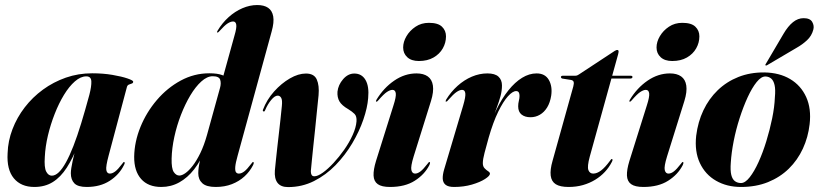

<svg xmlns="http://www.w3.org/2000/svg" viewBox="-20 -752 3335 782"><path d="M422.5 -118.5Q410.5 -74 413 -59.5Q415.5 -45 427.5 -45Q437.5 -45 449 -53.5Q460.5 -62 477.5 -84.5Q481 -89.5 482.5 -91Q484 -92.5 485.5 -92Q488 -92 488 -88.5Q488 -85 484.5 -79Q465.5 -40.5 426.8 -15.5Q388 9.5 333 9.5Q297.5 9.5 283 -5.2Q268.5 -20 268.5 -46.5Q268.5 -55 270.5 -68Q272.5 -81 276 -97.2Q279.5 -113.5 284 -131Q288.5 -148.5 293.5 -166L298.5 -164Q277 -108 252 -69.2Q227 -30.5 195 -10.5Q163 9.5 120 9.5Q65.5 9.5 36.2 -26Q7 -61.5 11 -128Q12.5 -178 30.8 -225.8Q49 -273.5 80.8 -314.8Q112.5 -356 155 -387Q197.5 -418 248.2 -435.8Q299 -453.5 355.5 -453.5Q400 -453.5 438 -447Q476 -440.5 499.2 -432.5Q522.5 -424.5 522.5 -419.5Q522.5 -413.5 516.8 -411.8Q511 -410 505 -407.5Q499 -405 497 -398ZM162.5 -113Q159.5 -70 168.2 -53.2Q177 -36.5 191 -36.5Q205 -36.5 219.2 -50Q233.5 -63.5 248.5 -90.5Q263.5 -117.5 279 -157.2Q294.5 -197 310.5 -249.2Q326.5 -301.5 344 -366Q353 -401 352 -421Q351 -441 331.5 -441Q308.5 -441 285 -420.5Q261.5 -400 240.5 -365.5Q219.5 -331 202.8 -288.2Q186 -245.5 175.2 -200.2Q164.5 -155 162.5 -113Z M1086.5 -624 948 -118.5Q939.5 -88.5 938.2 -72.5Q937 -56.5 941 -50.8Q945 -45 953 -45Q963 -45 974.5 -53.5Q986 -62 1003 -84.5Q1007 -89.5 1008.2 -91Q1009.5 -92.5 1011.5 -92Q1013.5 -92 1013.5 -88.5Q1013.5 -85 1010.5 -79Q997.5 -53.5 975.8 -33.5Q954 -13.5 924.5 -2Q895 9.5 858.5 9.5Q820.5 9.5 804 -5.8Q787.5 -21 787.5 -46.5Q787.5 -58 789.5 -72Q791.5 -86 796 -104Q800.5 -122 806.5 -145L817 -144Q797.5 -97 770.8 -62.5Q744 -28 710.2 -9.2Q676.5 9.5 637 9.5Q583.5 9.5 554.8 -23Q526 -55.5 526.5 -114Q527.5 -174.5 552 -234.8Q576.5 -295 618.8 -344.5Q661 -394 716 -423.8Q771 -453.5 832.5 -453.5Q865.5 -453.5 885 -446.2Q904.5 -439 912.8 -425.8Q921 -412.5 921 -395L876 -393.5Q881.5 -413 876.8 -427.2Q872 -441.5 846.5 -441.5Q823.5 -441.5 800 -420.2Q776.5 -399 755.2 -363.5Q734 -328 717 -284.2Q700 -240.5 690 -194.2Q680 -148 679 -106.5Q678 -65.5 687.8 -51.2Q697.5 -37 710.5 -37Q721 -37 735 -46.8Q749 -56.5 764.8 -76.8Q780.5 -97 795.8 -128.2Q811 -159.5 823 -202L935 -607Q944.5 -639 942.2 -651.8Q940 -664.5 929.5 -664.5Q919.5 -664.5 907 -656.5Q894.5 -648.5 873.5 -625Q871 -622 869.2 -620.8Q867.5 -619.5 865.5 -619.5Q863.5 -620 864 -622.2Q864.5 -624.5 866.5 -627.5Q885 -658.5 911 -682Q937 -705.5 967.2 -718.5Q997.5 -731.5 1027.5 -731.5Q1055.5 -731.5 1072 -720.2Q1088.5 -709 1092.8 -685.2Q1097 -661.5 1086.5 -624Z M1099.5 -57.5Q1097 -25 1110.2 -7.5Q1123.5 10 1153.5 10Q1210 10 1258.8 -14.5Q1307.5 -39 1346.8 -79.5Q1386 -120 1414.8 -168.5Q1443.5 -217 1460 -265.2Q1476.5 -313.5 1479.5 -352.5Q1484 -400 1468.8 -426.2Q1453.5 -452.5 1423 -452.5Q1397.5 -452.5 1377.5 -429.5Q1357.5 -406.5 1354.5 -378.5Q1353 -355.5 1362.5 -339Q1372 -322.5 1399 -307Q1414.5 -297.5 1424 -288Q1433.5 -278.5 1432 -257.5Q1430 -232 1416.2 -201.8Q1402.5 -171.5 1381.8 -142Q1361 -112.5 1338.2 -88Q1315.5 -63.5 1294.8 -48.8Q1274 -34 1260.5 -34Q1252.5 -34 1249.2 -39.5Q1246 -45 1246 -55Q1248 -76 1250.5 -101.8Q1253 -127.5 1256.2 -157.8Q1259.5 -188 1263 -221.5Q1266.5 -255 1270 -291Q1273.5 -327 1277.5 -364Q1281 -404 1270.2 -428.2Q1259.5 -452.5 1226 -452.5Q1195 -452.5 1160.5 -432.5Q1126 -412.5 1096.2 -379.2Q1066.5 -346 1051 -305Q1050 -302 1050.8 -300.2Q1051.5 -298.5 1054 -298Q1056.5 -297.5 1057.8 -299.5Q1059 -301.5 1060 -303.5Q1069.5 -326.5 1084.2 -344.5Q1099 -362.5 1111 -362.5Q1120 -362.5 1125.2 -353.5Q1130.5 -344.5 1128 -320.5Q1125.5 -293 1122.2 -264.5Q1119 -236 1115.8 -207.8Q1112.5 -179.5 1109.5 -152.8Q1106.5 -126 1104 -102Q1101.5 -78 1099.5 -57.5Z M1665 -115.5Q1652 -73.5 1655.5 -59.2Q1659 -45 1670.5 -45Q1681 -45 1692.5 -53.8Q1704 -62.5 1721 -84.5Q1725 -89.5 1726.2 -91Q1727.5 -92.5 1729.5 -92Q1731.5 -92 1731.5 -88.8Q1731.5 -85.5 1728.5 -79Q1709 -41 1669.2 -15.8Q1629.5 9.5 1568.5 9.5Q1534.5 9.5 1518.5 -2Q1502.5 -13.5 1501.5 -37Q1500.5 -60.5 1511.5 -96.5L1582.5 -322.5Q1594 -358 1592 -372Q1590 -386 1578.5 -386Q1569 -386 1556 -377.5Q1543 -369 1521 -343.5Q1518.5 -340.5 1516.8 -339.2Q1515 -338 1512.5 -338Q1511 -338.5 1511.2 -340.5Q1511.5 -342.5 1513.5 -346Q1542.5 -394 1585.5 -423.5Q1628.5 -453 1676.5 -453Q1705 -453 1722.2 -440.8Q1739.5 -428.5 1743.2 -403.5Q1747 -378.5 1735.5 -341ZM1686 -503.5Q1655.5 -503.5 1638.8 -519Q1622 -534.5 1622 -558.5Q1622 -581.5 1635.5 -604.5Q1649 -627.5 1672.5 -643.2Q1696 -659 1727 -659Q1764 -659 1780.2 -643.2Q1796.5 -627.5 1796.5 -604Q1796.5 -578 1783.5 -555Q1770.5 -532 1745.8 -517.8Q1721 -503.5 1686 -503.5Z M1796 -338Q1795 -338.5 1795 -340.2Q1795 -342 1797 -346Q1816.5 -378 1843.5 -402.2Q1870.5 -426.5 1901.8 -439.8Q1933 -453 1965 -453Q1996 -453 2010.2 -439.8Q2024.5 -426.5 2024.5 -404Q2024.5 -382.5 2018.5 -360.2Q2012.5 -338 2003 -313Q1993.5 -288 1983.5 -258.5Q1973.5 -229 1965.5 -194L1959.5 -196.5Q1978 -256 2001 -303.5Q2024 -351 2050.8 -384.2Q2077.5 -417.5 2106.5 -435.2Q2135.5 -453 2165.5 -453Q2200 -453 2215.2 -426.8Q2230.5 -400.5 2225 -362.5Q2220.5 -334 2208.5 -314.5Q2196.5 -295 2179 -284.8Q2161.5 -274.5 2140.5 -274.5Q2118 -274.5 2104.2 -285.5Q2090.5 -296.5 2090.5 -319Q2090.5 -330.5 2093.2 -341.2Q2096 -352 2096 -361.5Q2096 -371 2092.8 -376Q2089.5 -381 2082 -381Q2068 -381 2048.8 -359.8Q2029.5 -338.5 2009 -296.5Q1988.5 -254.5 1970.5 -192Q1960.5 -156 1953.5 -129.5Q1946.5 -103 1946.5 -87.5Q1946.5 -74 1953.8 -66.5Q1961 -59 1968.2 -54.5Q1975.5 -50 1975.5 -44.5Q1975.5 -36 1955.5 -23Q1935.5 -10 1902 -0.2Q1868.5 9.5 1829.5 9.5Q1806 9.5 1795 0.8Q1784 -8 1783.2 -24Q1782.5 -40 1789 -62L1866.5 -322.5Q1877 -358 1875.2 -372Q1873.5 -386 1862 -386Q1852.5 -386 1839.8 -377.5Q1827 -369 1804.5 -343.5Q1802 -340 1800 -339Q1798 -338 1796 -338Z M2305 -426.5 2270 -432Q2267 -433 2265.8 -434.8Q2264.5 -436.5 2264.5 -438Q2264.5 -440.5 2266.5 -442Q2268.5 -443.5 2271.5 -443.5H2323Q2327 -443.5 2330 -444.5Q2333 -445.5 2337.5 -448.5L2483.5 -544.5Q2486 -546 2488.8 -547.2Q2491.5 -548.5 2494.5 -548.5Q2497 -548.5 2498.2 -546.8Q2499.5 -545 2499.5 -542Q2499.5 -540.5 2499 -537.8Q2498.5 -535 2497.5 -530.5L2382 -114Q2371 -73.5 2376.5 -59.2Q2382 -45 2396 -45Q2411.5 -45 2428 -57.5Q2444.5 -70 2464 -96.5Q2467.5 -101.5 2469 -103Q2470.5 -104.5 2472.5 -104.5Q2474.5 -104 2474.8 -100.8Q2475 -97.5 2471.5 -91.5Q2460.5 -70 2443.5 -51.8Q2426.5 -33.5 2404 -19.8Q2381.5 -6 2354.2 1.8Q2327 9.5 2296 9.5Q2261.5 9.5 2243.8 -1.5Q2226 -12.5 2223 -36.5Q2220 -60.5 2230.5 -97L2315 -400Q2318.5 -413 2316.2 -419Q2314 -425 2305 -426.5ZM2442.5 -432 2449 -443.5H2549Q2556 -443.5 2556 -438.5Q2556 -435 2553.2 -433.5Q2550.5 -432 2546 -432Z M2697 -115.5Q2684 -73.5 2687.5 -59.2Q2691 -45 2702.5 -45Q2713 -45 2724.5 -53.8Q2736 -62.5 2753 -84.5Q2757 -89.5 2758.2 -91Q2759.5 -92.5 2761.5 -92Q2763.5 -92 2763.5 -88.8Q2763.5 -85.5 2760.5 -79Q2741 -41 2701.2 -15.8Q2661.5 9.5 2600.5 9.5Q2566.5 9.5 2550.5 -2Q2534.5 -13.5 2533.5 -37Q2532.5 -60.5 2543.5 -96.5L2614.5 -322.5Q2626 -358 2624 -372Q2622 -386 2610.5 -386Q2601 -386 2588 -377.5Q2575 -369 2553 -343.5Q2550.5 -340.5 2548.8 -339.2Q2547 -338 2544.5 -338Q2543 -338.5 2543.2 -340.5Q2543.5 -342.5 2545.5 -346Q2574.5 -394 2617.5 -423.5Q2660.5 -453 2708.5 -453Q2737 -453 2754.2 -440.8Q2771.5 -428.5 2775.2 -403.5Q2779 -378.5 2767.5 -341ZM2718 -503.5Q2687.5 -503.5 2670.8 -519Q2654 -534.5 2654 -558.5Q2654 -581.5 2667.5 -604.5Q2681 -627.5 2704.5 -643.2Q2728 -659 2759 -659Q2796 -659 2812.2 -643.2Q2828.5 -627.5 2828.5 -604Q2828.5 -578 2815.5 -555Q2802.5 -532 2777.8 -517.8Q2753 -503.5 2718 -503.5Z M3093 -457Q3154.5 -456 3198.2 -430Q3242 -404 3263.5 -356.8Q3285 -309.5 3277.5 -246Q3271.5 -193 3250 -146.5Q3228.5 -100 3192.8 -65Q3157 -30 3108 -10.2Q3059 9.5 2998 9.5Q2940.5 9.5 2896.5 -15.8Q2852.5 -41 2830.5 -88Q2808.5 -135 2815.5 -199Q2822.5 -255.5 2844.8 -302.5Q2867 -349.5 2903.2 -384.5Q2939.5 -419.5 2987.5 -438.5Q3035.5 -457.5 3093 -457ZM2998 -6.5Q3015 -6.5 3033.5 -30Q3052 -53.5 3069.5 -92Q3087 -130.5 3101.2 -177Q3115.5 -223.5 3125 -270Q3134.5 -316.5 3136 -355.5Q3139 -387 3134.8 -405.5Q3130.5 -424 3121 -432Q3111.5 -440 3098 -440.5Q3080.5 -441 3061.8 -417.8Q3043 -394.5 3025.2 -356Q3007.5 -317.5 2992.5 -271Q2977.5 -224.5 2968.2 -177.2Q2959 -130 2956.5 -90Q2954 -57.5 2958.5 -39.5Q2963 -21.5 2973.5 -14Q2984 -6.5 2998 -6.5ZM3171 -614Q3189.5 -645.5 3209.8 -661.8Q3230 -678 3253 -678Q3279.5 -678 3288.2 -662.5Q3297 -647 3292.5 -631Q3286 -606 3267 -588.2Q3248 -570.5 3224 -557L3103.5 -486Q3102 -485.5 3100.2 -485.2Q3098.5 -485 3098 -486Q3096.5 -487.5 3097.5 -489Q3098.5 -490.5 3099.5 -492.5Z"/></svg>

Font: Fraunces 120pt
Style: Bold Italic
Weight: 700
Italic angle: -16°
Version: Version 1.000;[b76b70a41]